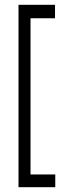

<svg xmlns="http://www.w3.org/2000/svg" viewBox="-20 -690 290 799"><path d="M57 89H210V36H107V-614H209V-670H57Z"/></svg>

Font: Inconsolata UltraCondensed Thin
Style: Regular
Weight: 100
Width: 1
Monospace: yes
Designer: Raph Levien, Cyreal, Brenton Simpson
Foundry: Raph Levien, Cyreal, Google
Version: Version 3.100